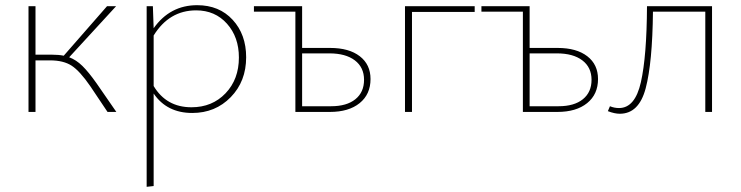

<svg xmlns="http://www.w3.org/2000/svg" viewBox="-20 -432 2859 741"><path d="M353 -110 429 0H395L328 -100Q288 -158 256.5 -178.5Q225 -199 173 -199H117V0H90V-408H117V-221H180Q207 -221 226 -217L393 -408H428L247 -211Q274 -201 298 -177.5Q322 -154 353 -110Z M741 -412Q826 -412 878 -355.5Q930 -299 930 -211Q930 -118 870.5 -57Q811 4 722 4Q624 4 573 -71V286L546 289V-408H570L573 -323Q636 -412 741 -412ZM719 -18Q799 -18 850.5 -72Q902 -126 902 -210Q902 -289 856 -340.5Q810 -392 737 -392Q633 -392 573 -295V-100Q622 -18 719 -18Z M1254 -247Q1327 -247 1368.5 -215Q1410 -183 1410 -127Q1410 -68 1368 -34Q1326 0 1253 0H1120V-387H960V-408H1146V-247ZM1258 -22Q1318 -22 1351.5 -49Q1385 -76 1385 -124Q1385 -172 1349.5 -199Q1314 -226 1251 -226H1146V-22Z M1812 -408V-386H1570V0H1543V-408Z M2132 -247Q2205 -247 2246.5 -215Q2288 -183 2288 -127Q2288 -68 2246 -34Q2204 0 2131 0H1998V-387H1838V-408H2024V-247ZM2136 -22Q2196 -22 2229.5 -49Q2263 -76 2263 -124Q2263 -172 2227.5 -199Q2192 -226 2129 -226H2024V-22Z M2728 -408V0H2702V-387H2500Q2498 -190 2472 -91.5Q2446 7 2372 7Q2352 7 2326 -3L2334 -22Q2351 -15 2369 -15Q2431 -15 2453.5 -115Q2476 -215 2477 -408Z"/></svg>

Font: EauTestText Extralight
Style: Italic
Weight: 250
Italic angle: -12°
Designer: Christian Thalmann (Catharsis Fonts)
Version: Version 0.001;PS 000.001;hotconv 1.0.88;makeotf.lib2.5.64775